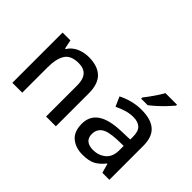

<svg xmlns="http://www.w3.org/2000/svg" viewBox="-126 -1106 1457 1457"><g transform="rotate(45 602.0 -378.0)"><path d="M356 -549Q450 -549 500 -502Q550 -455 550 -351V0H445V-336Q445 -462 334 -462Q251 -462 220 -413Q189 -364 189 -272V0H83V-539H167L182 -467H188Q214 -509 259.5 -529Q305 -549 356 -549Z M922 -549Q1023 -549 1073.5 -504.5Q1124 -460 1124 -365V0H1049L1028 -75H1024Q989 -31 950.5 -10.5Q912 10 844 10Q771 10 723 -29.5Q675 -69 675 -153Q675 -235 737 -278Q799 -321 928 -325L1020 -328V-358Q1020 -417 993 -441.5Q966 -466 917 -466Q876 -466 838 -454Q800 -442 765 -425L731 -502Q769 -522 818.5 -535.5Q868 -549 922 -549ZM947 -257Q855 -253 819.5 -226.5Q784 -200 784 -152Q784 -110 809 -91Q834 -72 874 -72Q936 -72 977.5 -107Q1019 -142 1019 -212V-259ZM1084 -756Q1069 -738 1042 -709Q1015 -680 984 -652Q953 -624 929 -606H859V-618Q874 -637 893 -663Q912 -689 930 -716.5Q948 -744 960 -766H1084Z"/></g></svg>

Font: Noto Sans Arabic Med
Style: Regular
Weight: 500
Designer: Monotype Design Team, Nadine Chahine, Nizar Qandah and Khaled Hosny
Foundry: Monotype Imaging Inc.
Version: Version 2.012; ttfautohint (v1.8.4.7-5d5b)